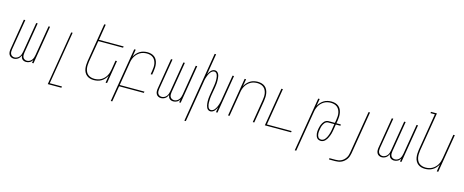

<svg xmlns="http://www.w3.org/2000/svg" viewBox="-45 -1520 6090 2520"><g transform="rotate(15 3000.0 -260.0)"><path d="M104 8Q84 8 66.5 -1.5Q49 -11 40 -28.5Q31 -46 30.5 -67Q30 -88 34 -108L102 -520H122L53 -105Q50 -88 50.5 -71Q51 -54 58 -40Q65 -26 79.5 -18Q94 -10 111 -10Q128 -10 146 -19Q164 -28 175.5 -43Q187 -58 193 -76Q199 -94 202 -112L270 -520H290L221 -105Q218 -88 218.5 -71Q219 -54 226 -40Q233 -26 247.5 -18Q262 -10 279 -10Q297 -10 314.5 -19Q332 -28 343.5 -43Q355 -58 361 -76Q367 -94 370 -112L438 -520H458L372 0H352L359 -42Q352 -31 343 -21Q334 -11 322 -4.5Q310 2 297.5 5Q285 8 273 8Q258 8 244.5 3.5Q231 -1 221.5 -10Q212 -19 206.5 -32Q201 -45 199 -59Q193 -45 184 -32Q175 -19 162 -10Q149 -1 134 3.5Q119 8 104 8Z M624 215 746 -520H765L646 197H812L809 215Z M1192 8Q1165 8 1140.5 1Q1116 -6 1096.5 -21.5Q1077 -37 1065 -59.5Q1053 -82 1049 -107.5Q1045 -133 1046 -159.5Q1047 -186 1051 -213L1137 -735H1157L1122 -520H1458L1455 -502H1119L1070 -210Q1067 -186 1065.5 -162Q1064 -138 1068 -115Q1072 -92 1082 -71.5Q1092 -51 1109.5 -37Q1127 -23 1149.5 -16.5Q1172 -10 1196 -10Q1218 -10 1241.5 -15Q1265 -20 1286 -32Q1307 -44 1324.5 -61.5Q1342 -79 1354 -100Q1366 -121 1372.5 -143.5Q1379 -166 1383 -189L1403 -312H1423L1372 0H1352L1368 -99Q1356 -75 1337 -53.5Q1318 -32 1294.5 -18Q1271 -4 1244.5 2Q1218 8 1192 8Z M1480 215 1602 -520H1622L1605 -421Q1617 -445 1636.5 -466.5Q1656 -488 1679 -502Q1702 -516 1728.5 -522Q1755 -528 1781 -528Q1808 -528 1833 -521Q1858 -514 1877.5 -498.5Q1897 -483 1908.5 -460.5Q1920 -438 1924.5 -412.5Q1929 -387 1928 -360.5Q1927 -334 1923 -307L1915 -260H1895L1903 -310Q1907 -334 1908.5 -358Q1910 -382 1906 -405Q1902 -428 1891.5 -448.5Q1881 -469 1864 -483Q1847 -497 1824 -503.5Q1801 -510 1777 -510Q1755 -510 1731.5 -505Q1708 -500 1687.5 -488Q1667 -476 1649.5 -458.5Q1632 -441 1620 -420Q1608 -399 1601 -376.5Q1594 -354 1591 -331L1539 -18H1875L1872 0H1536L1500 215Z M2104 8Q2084 8 2066.5 -1.5Q2049 -11 2040 -28.5Q2031 -46 2030.5 -67Q2030 -88 2034 -108L2102 -520H2122L2053 -105Q2050 -88 2050.5 -71Q2051 -54 2058 -40Q2065 -26 2079.5 -18Q2094 -10 2111 -10Q2128 -10 2146 -19Q2164 -28 2175.5 -43Q2187 -58 2193 -76Q2199 -94 2202 -112L2270 -520H2290L2221 -105Q2218 -88 2218.5 -71Q2219 -54 2226 -40Q2233 -26 2247.5 -18Q2262 -10 2279 -10Q2297 -10 2314.5 -19Q2332 -28 2343.5 -43Q2355 -58 2361 -76Q2367 -94 2370 -112L2438 -520H2458L2372 0H2352L2359 -42Q2352 -31 2343 -21Q2334 -11 2322 -4.5Q2310 2 2297.5 5Q2285 8 2273 8Q2258 8 2244.5 3.5Q2231 -1 2221.5 -10Q2212 -19 2206.5 -32Q2201 -45 2199 -59Q2193 -45 2184 -32Q2175 -19 2162 -10Q2149 -1 2134 3.5Q2119 8 2104 8Z M2480 215 2637 -735H2657L2610 -449Q2616 -463 2624 -476.5Q2632 -490 2643 -502Q2654 -514 2668 -521Q2682 -528 2697 -528Q2713 -528 2726 -519Q2739 -510 2746.5 -496.5Q2754 -483 2757.5 -468Q2761 -453 2762 -437Q2763 -421 2763.5 -405Q2764 -389 2763 -372.5Q2762 -356 2759.5 -339.5Q2757 -323 2755 -307L2738 -210Q2736 -196 2733.5 -181.5Q2731 -167 2730.5 -152.5Q2730 -138 2729.5 -123.5Q2729 -109 2729.5 -95Q2730 -81 2732.5 -67.5Q2735 -54 2740 -41Q2745 -28 2755 -19Q2765 -10 2780 -10Q2793 -10 2806 -17.5Q2819 -25 2827.5 -36Q2836 -47 2843 -59Q2850 -71 2855.5 -84Q2861 -97 2865 -110Q2869 -123 2872.5 -136Q2876 -149 2878.5 -162.5Q2881 -176 2883 -189L2938 -520H2958L2872 0H2852L2863 -71Q2857 -57 2849.5 -43.5Q2842 -30 2831 -18Q2820 -6 2805.5 1Q2791 8 2776 8Q2760 8 2747 -1Q2734 -10 2727 -23.5Q2720 -37 2716.5 -52Q2713 -67 2711.5 -83Q2710 -99 2709.5 -115Q2709 -131 2710.5 -147.5Q2712 -164 2714 -180.5Q2716 -197 2719 -213L2735 -310Q2737 -324 2739.5 -338.5Q2742 -353 2743 -367.5Q2744 -382 2744.5 -396.5Q2745 -411 2744 -425Q2743 -439 2741 -452.5Q2739 -466 2733.5 -479Q2728 -492 2718 -501Q2708 -510 2693 -510Q2680 -510 2667.5 -502.5Q2655 -495 2646 -484Q2637 -473 2630 -461Q2623 -449 2618 -436Q2613 -423 2608.5 -410Q2604 -397 2600.5 -384Q2597 -371 2595 -357.5Q2593 -344 2591 -331L2500 215Z M3016 0 3102 -520H3122L3105 -421Q3117 -445 3136.5 -466.5Q3156 -488 3179 -502Q3202 -516 3228.5 -522Q3255 -528 3281 -528Q3308 -528 3333 -521Q3358 -514 3377.5 -498.5Q3397 -483 3408.5 -460.5Q3420 -438 3424.5 -412.5Q3429 -387 3428 -360.5Q3427 -334 3423 -307L3372 0H3352L3403 -310Q3407 -334 3408.5 -358Q3410 -382 3406 -405Q3402 -428 3391.5 -448.5Q3381 -469 3364 -483Q3347 -497 3324 -503.5Q3301 -510 3277 -510Q3255 -510 3231.5 -505Q3208 -500 3187.5 -488Q3167 -476 3149.5 -458.5Q3132 -441 3120 -420Q3108 -399 3101 -376.5Q3094 -354 3091 -331L3036 0Z M3516 0 3602 -520H3622L3539 -18H3875L3872 0Z M3980 215 4102 -520H4122L4105 -421Q4117 -445 4136.5 -466.5Q4156 -488 4179 -502Q4202 -516 4228.5 -522Q4255 -528 4281 -528Q4308 -528 4333 -521Q4358 -514 4377.5 -498.5Q4397 -483 4408.5 -460.5Q4420 -438 4424.5 -412.5Q4429 -387 4428 -360.5Q4427 -334 4423 -307L4416 -269H4476V-251H4413L4402 -182Q4399 -167 4396.5 -152.5Q4394 -138 4390 -123.5Q4386 -109 4380.5 -95Q4375 -81 4368.5 -67Q4362 -53 4353.5 -40Q4345 -27 4334 -16Q4323 -5 4308 1.5Q4293 8 4279 8Q4263 8 4248.5 2.5Q4234 -3 4224.5 -14.5Q4215 -26 4210 -40.5Q4205 -55 4203 -70.5Q4201 -86 4202 -102Q4203 -118 4206 -135Q4209 -150 4212.5 -164.5Q4216 -179 4221.5 -193Q4227 -207 4235.5 -221Q4244 -235 4255 -246Q4266 -257 4280.5 -263Q4295 -269 4309 -269H4396L4403 -310Q4407 -334 4408.5 -358Q4410 -382 4406 -405Q4402 -428 4391.5 -448.5Q4381 -469 4364 -483Q4347 -497 4324 -503.5Q4301 -510 4277 -510Q4255 -510 4231.5 -505Q4208 -500 4187.5 -488Q4167 -476 4149.5 -458.5Q4132 -441 4120 -420Q4108 -399 4101 -376.5Q4094 -354 4091 -331L4000 215ZM4279 -10Q4291 -10 4304 -16.5Q4317 -23 4326 -33.5Q4335 -44 4342 -56Q4349 -68 4354.5 -80.5Q4360 -93 4364 -105.5Q4368 -118 4371.5 -130.5Q4375 -143 4377.5 -156Q4380 -169 4382 -182L4393 -251H4309Q4297 -251 4284.5 -245Q4272 -239 4263.5 -228.5Q4255 -218 4248.5 -206.5Q4242 -195 4237.5 -182.5Q4233 -170 4230.5 -157.5Q4228 -145 4226 -132Q4223 -119 4222 -105.5Q4221 -92 4221.5 -79Q4222 -66 4225.5 -53.5Q4229 -41 4235.5 -31Q4242 -21 4253.5 -15.5Q4265 -10 4279 -10Z M4446 215V197H4529Q4548 197 4567 194Q4586 191 4604 182.5Q4622 174 4637 160.5Q4652 147 4663.5 130Q4675 113 4681 94.5Q4687 76 4690 57L4786 -520H4806L4710 60Q4706 81 4699.5 101.5Q4693 122 4680 141Q4667 160 4649.5 175Q4632 190 4612 199Q4592 208 4571 211.5Q4550 215 4529 215Z M5104 8Q5084 8 5066.5 -1.5Q5049 -11 5040 -28.5Q5031 -46 5030.5 -67Q5030 -88 5034 -108L5102 -520H5122L5053 -105Q5050 -88 5050.5 -71Q5051 -54 5058 -40Q5065 -26 5079.5 -18Q5094 -10 5111 -10Q5128 -10 5146 -19Q5164 -28 5175.5 -43Q5187 -58 5193 -76Q5199 -94 5202 -112L5270 -520H5290L5221 -105Q5218 -88 5218.5 -71Q5219 -54 5226 -40Q5233 -26 5247.5 -18Q5262 -10 5279 -10Q5297 -10 5314.5 -19Q5332 -28 5343.5 -43Q5355 -58 5361 -76Q5367 -94 5370 -112L5438 -520H5458L5372 0H5352L5359 -42Q5352 -31 5343 -21Q5334 -11 5322 -4.5Q5310 2 5297.5 5Q5285 8 5273 8Q5258 8 5244.5 3.5Q5231 -1 5221.5 -10Q5212 -19 5206.5 -32Q5201 -45 5199 -59Q5193 -45 5184 -32Q5175 -19 5162 -10Q5149 -1 5134 3.5Q5119 8 5104 8Z M5692 8Q5665 8 5640.5 1Q5616 -6 5596.5 -21.5Q5577 -37 5565 -59.5Q5553 -82 5549 -107.5Q5545 -133 5546 -159.5Q5547 -186 5551 -213L5634 -717H5574L5577 -735H5657L5570 -210Q5567 -186 5565.5 -162Q5564 -138 5568 -115Q5572 -92 5582 -71.5Q5592 -51 5609.5 -37Q5627 -23 5649.5 -16.5Q5672 -10 5696 -10Q5718 -10 5741.5 -15Q5765 -20 5786 -32Q5807 -44 5824.5 -61.5Q5842 -79 5854 -100Q5866 -121 5872.5 -143.5Q5879 -166 5883 -189L5938 -520H5958L5872 0H5852L5868 -99Q5856 -75 5837 -53.5Q5818 -32 5794.5 -18Q5771 -4 5744.5 2Q5718 8 5692 8Z"/></g></svg>

Font: Iosevka Thin
Style: Italic
Weight: 100
Italic angle: -9°
Monospace: yes
Designer: Belleve Invis
Foundry: Belleve Invis
Version: Version 32.5.0; ttfautohint (v1.8.4)